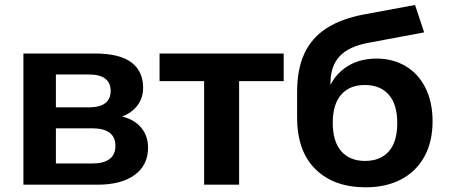

<svg xmlns="http://www.w3.org/2000/svg" viewBox="-20 -759 1847 789"><path d="M76.2 -539.1H371.1Q471.2 -539.1 519.7 -502.7Q568.1 -466.3 568.1 -397.9Q568.1 -348.4 534.9 -314.2Q501.7 -280 445.3 -270.8L446.8 -286.1Q514.4 -279.5 551.4 -243.8Q588.4 -208 588.4 -151.6Q588.4 -80.8 533.7 -40.4Q479 0 380.6 0H76.2ZM454.3 -159.4Q454.3 -195.8 430.2 -213.7Q406 -231.7 359.1 -231.7H209.7V-87.2H359.1Q406 -87.2 430.2 -105.5Q454.3 -123.8 454.3 -159.4ZM434.8 -385.5Q434.8 -418.9 412.4 -435.9Q389.9 -452.9 345.7 -452.9H209.7V-317.9H345.7Q389.9 -317.9 412.4 -335Q434.8 -352.1 434.8 -385.5Z M818.8 -425.5H635.7V-539.1H1145.8V-425.5H962.6V0H818.8Z M1200.9 -276.4V-380.6Q1200.9 -474.4 1230.7 -538.8Q1260.5 -603.3 1321.7 -642.8Q1382.8 -682.4 1477.5 -700L1685.5 -738.5L1723.1 -626L1491 -582.5Q1412.4 -567.6 1375.2 -527.2Q1338.1 -486.8 1338.1 -418.2V-361.8H1320.1Q1338.6 -434.8 1393.2 -476.6Q1447.8 -518.3 1527.3 -518.3Q1594.2 -518.3 1646.7 -487.3Q1699.2 -456.3 1728.4 -397.9Q1757.6 -339.6 1757.6 -260.5Q1757.6 -176.3 1723.8 -115.1Q1689.9 -54 1628.1 -21.6Q1566.2 10.7 1482.9 10.7Q1352.1 10.7 1276.5 -63.6Q1200.9 -137.9 1200.9 -276.4ZM1612.5 -253.2Q1612.5 -330.3 1577.5 -370Q1542.5 -409.7 1478.8 -409.7Q1416.7 -409.7 1382.1 -370.1Q1347.4 -330.6 1347.4 -254.4Q1347.4 -177.5 1382.3 -137.6Q1417.2 -97.7 1480.2 -97.7Q1543.2 -97.7 1577.9 -137Q1612.5 -176.3 1612.5 -253.2Z"/></svg>

Font: Min Sans VF VF
Style: Regular
Weight: 400
Designer: Jinseong-Kim, NotoSansCJK, Nunito
Foundry: Jinseong-Kim
Version: Version 1.420;Glyphs 3.1.2 (3151)